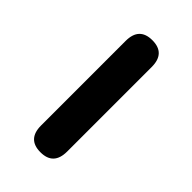

<svg xmlns="http://www.w3.org/2000/svg" viewBox="-160 -532 583 583"><g transform="rotate(45 132.0 -240.5)"><path d="M133 0Q77 0 77 -59V-422Q77 -481 133 -481Q189 -481 189 -422V-59Q189 0 133 0Z"/></g></svg>

Font: Zen Maru Gothic
Style: Bold
Weight: 700
Designer: Yoshimichi Ohira
Foundry: Positype
Version: Version 1.001